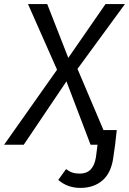

<svg xmlns="http://www.w3.org/2000/svg" viewBox="-52 -708 631 939"><path d="M454 -72H519L511 0L502 63Q492 137 449.5 174Q407 211 341 211Q278 211 233 172L271 119Q287 131 302 136Q317 141 339 141Q404 141 417 62L425 0H391L273 -310L64 0H-32L227 -367L85 -688H179L282 -425L464 -688H559L327 -371Z"/></svg>

Font: FiraGO Book
Style: Italic
Weight: 350
Italic angle: -8°
Designer: bBox Type GmbH
Foundry: bBox Type GmbH
Version: Version 1.001